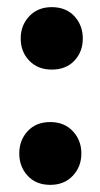

<svg xmlns="http://www.w3.org/2000/svg" viewBox="-20 -502 281 538"><path d="M38 -394Q38 -431 62 -456.5Q86 -482 125 -482Q165 -482 188.5 -456.5Q212 -431 212 -394Q212 -357 188.5 -332Q165 -307 125 -307Q86 -307 62 -332Q38 -357 38 -394ZM34 -72Q34 -109 57.5 -134.5Q81 -160 121 -160Q160 -160 184 -134.5Q208 -109 208 -72Q208 -35 184 -9.5Q160 16 121 16Q81 16 57.5 -9.5Q34 -35 34 -72Z"/></svg>

Font: Baloo Bhaijaan 2
Style: Bold
Weight: 700
Designer: Sanskriti Dholi, Noopur Datye and Ek Type
Foundry: Ek Type
Version: Version 1.701